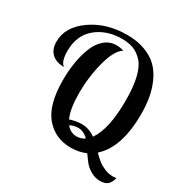

<svg xmlns="http://www.w3.org/2000/svg" viewBox="-188 -905 1114 1152"><g transform="rotate(30 369.0 -329.5)"><path d="M17 -503Q17 -605 120 -677.5Q223 -750 366 -750Q437 -750 492 -729Q547 -708 581 -673.5Q615 -639 636.5 -589.5Q658 -540 666.5 -489Q675 -438 675 -379Q675 -148 565 -50Q590 -25 608 -10.5Q626 4 654.5 16.5Q683 29 714 29Q724 29 738 27Q730 61 712 76Q694 91 661 91Q626 91 596 73.5Q566 56 550.5 37Q535 18 512 -15Q465 6 408 6Q300 6 233 -73Q166 -152 166 -324Q166 -385 175 -442Q184 -499 203.5 -550.5Q223 -602 258.5 -633Q294 -664 341 -664Q367 -664 392 -656Q345 -628 317 -522.5Q289 -417 289 -303Q289 -195 316 -136Q357 -150 398 -150Q448 -150 492 -118Q554 -205 554 -404Q554 -496 539 -559.5Q524 -623 494.5 -655.5Q465 -688 431 -701Q397 -714 351 -714Q245 -714 173.5 -655Q102 -596 102 -488Q102 -412 133 -393Q78 -393 47.5 -421.5Q17 -450 17 -503ZM334 -106Q362 -70 406 -70Q435 -70 460 -87Q429 -120 389 -120Q361 -120 334 -106Z"/></g></svg>

Font: Lobster Two
Style: Regular
Weight: 400
Designer: Pablo Impallari
Foundry: Pablo Impallari. www.impallari.com
Version: Version 1.006